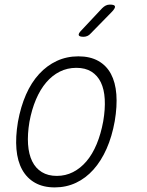

<svg xmlns="http://www.w3.org/2000/svg" viewBox="-20 -805 640 835"><path d="M218 10Q168 10 132.5 -10Q97 -30 76.5 -67Q56 -104 51.5 -156.5Q47 -209 58 -275Q70 -341 93 -393.5Q116 -446 150 -483Q184 -520 227 -540Q270 -560 321 -560Q372 -560 407.5 -540Q443 -520 462.5 -483.5Q482 -447 486 -395Q490 -343 479 -278Q467 -211 443.5 -158Q420 -105 386.5 -67.5Q353 -30 310.5 -10Q268 10 218 10ZM227 -40Q265 -40 297.5 -56.5Q330 -73 356 -103.5Q382 -134 400.5 -178.5Q419 -223 429 -278Q438 -331 435.5 -374Q433 -417 418.5 -447Q404 -477 377.5 -493.5Q351 -510 312 -510Q273 -510 240 -493.5Q207 -477 181 -446.5Q155 -416 136.5 -372.5Q118 -329 108 -275Q99 -221 102 -177.5Q105 -134 120 -103.5Q135 -73 162 -56.5Q189 -40 227 -40ZM343 -645Q325 -645 322.5 -652Q320 -659 334 -673L424 -769Q432 -777 440 -781Q448 -785 458 -785Q478 -785 480 -777.5Q482 -770 467 -754L374 -659Q368 -652 360 -648.5Q352 -645 343 -645Z"/></svg>

Font: Maple Mono Thin
Style: Italic
Weight: 250
Italic angle: -10°
Monospace: yes
Designer: subframe7536
Version: Version 7.000